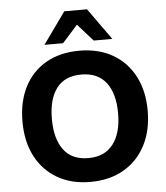

<svg xmlns="http://www.w3.org/2000/svg" viewBox="-62 -995 918 1060"><g transform="rotate(-5 397.5 -464.5)"><path d="M51 -353Q51 -463 92.5 -544.5Q134 -626 212 -671Q290 -716 397 -716Q504 -716 582 -671Q660 -626 702.5 -544.5Q745 -463 745 -354Q745 -244 702.5 -162Q660 -80 581.5 -34.5Q503 11 397 11Q290 11 212.5 -34.5Q135 -80 93 -161.5Q51 -243 51 -353ZM214 -353Q214 -244 259.5 -182.5Q305 -121 397 -121Q487 -121 534 -182.5Q581 -244 581 -353Q581 -463 534.5 -523.5Q488 -584 397 -584Q305 -584 259.5 -523.5Q214 -463 214 -353ZM209 -765 334 -940H460L585 -765H482L397 -860L312 -765Z"/></g></svg>

Font: Mulish ExtraBold
Style: Regular
Weight: 800
Designer: Vernon Adams
Foundry: Vernon Adams
Version: Version 3.603; ttfautohint (v1.8.3)